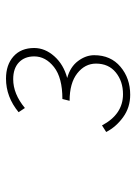

<svg xmlns="http://www.w3.org/2000/svg" viewBox="73 -925 454 640"><g transform="rotate(-90 300.0 -605.0)"><path d="M304 -398Q262 -398 229.5 -421.5Q197 -445 180 -478L202 -492Q239 -422 306 -422Q349 -422 378.5 -446Q408 -470 408 -512Q408 -549 375.5 -574.5Q343 -600 284 -600L290 -624Q361 -624 396.5 -652Q432 -680 432 -718Q432 -750 412 -769Q392 -788 356 -788Q307 -788 260 -749L246 -770Q297 -812 358 -812Q404 -812 432 -787Q460 -762 460 -718Q460 -682 432.5 -651Q405 -620 360 -608Q397 -598 416.5 -572Q436 -546 436 -518Q436 -463 397.5 -430.5Q359 -398 304 -398Z"/></g></svg>

Font: TypoPRO Source Code Pro
Style: Italic
Weight: 200
Italic angle: -11°
Monospace: yes
Designer: Paul D. Hunt, Teo Tuominen
Foundry: Adobe Systems Incorporated
Version: Version 1.030;PS 1.0;hotconv 1.0.84;makeotf.lib2.5.63406